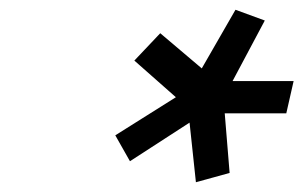

<svg xmlns="http://www.w3.org/2000/svg" viewBox="-20 -735 621 393"><path d="M440 -503 450 -381 381 -362 368 -484 246 -405 216 -458 340 -536 255 -611 308 -667 393 -595 462 -715 522 -693 456 -569H581L566 -503Z"/></svg>

Font: Panefresco 800wt
Style: Italic
Weight: 800
Foundry: Campivisivi & Chank Co
Version: Version 1.001